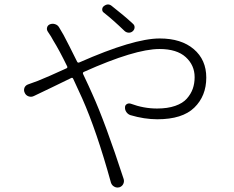

<svg xmlns="http://www.w3.org/2000/svg" viewBox="-20 -802 1040 854"><path d="M571.3 -696.3Q579.1 -689.5 578.6 -679.7Q578.1 -669.9 570.3 -663.1Q562.5 -656.2 552.2 -656.7Q542 -657.2 534.2 -664.1Q481.4 -714.8 441.4 -746.1Q434.6 -751 434.6 -759.8Q434.6 -768.6 441.4 -774.4Q451.2 -782.2 460.4 -782.2Q469.7 -782.2 478.5 -774.4Q531.2 -733.4 571.3 -696.3ZM193.4 -660.2Q186.5 -669.9 189.5 -680.2Q192.4 -690.4 203.1 -694.3Q209 -696.3 214.4 -696.3Q219.7 -696.3 225.6 -694.3Q237.3 -690.4 243.2 -679.7Q253.9 -660.2 262.7 -646.5Q286.1 -602.5 323.2 -527.3Q326.2 -521.5 333 -524.4Q574.2 -630.9 690.4 -630.9Q786.1 -630.9 841.8 -583.5Q897.5 -536.1 897.5 -457Q897.5 -375 844.2 -323.2Q791 -271.5 679.7 -271.5Q622.1 -271.5 559.6 -290Q548.8 -293.9 542 -303.7Q535.2 -313.5 536.1 -325.2Q536.1 -334 543.9 -338.9Q551.8 -343.8 561.5 -340.8Q619.1 -319.3 678.7 -319.3Q725.6 -319.3 759.3 -331.1Q793 -342.8 811 -363.3Q829.1 -383.8 837.4 -407.2Q845.7 -430.7 845.7 -459Q845.7 -511.7 806.2 -547.9Q766.6 -584 689.5 -584Q580.1 -584 353.5 -482.4Q346.7 -479.5 349.6 -472.7Q377 -415 390.6 -383.8Q448.2 -256.8 530.3 -4.9Q533.2 6.8 527.8 17.1Q522.5 27.3 510.7 31.2Q505.9 32.2 502 32.2Q495.1 32.2 488.3 28.3Q477.5 22.5 473.6 10.7Q410.2 -218.8 345.7 -364.3Q315.4 -430.7 305.7 -451.2Q302.7 -458 296.9 -455.1Q266.6 -440.4 210.4 -413.1Q154.3 -385.7 130.9 -375Q119.1 -369.1 106.9 -373.5Q94.7 -377.9 89.8 -389.6Q86.9 -395.5 86.9 -401.4Q86.9 -406.2 88.9 -412.1Q93.8 -422.9 105.5 -426.8Q127.9 -434.6 148.4 -442.4Q190.4 -459 275.4 -498Q282.2 -501 278.3 -507.8Q244.1 -578.1 216.8 -622.1Q209 -637.7 193.4 -660.2Z"/></svg>

Font: Gen Jyuu Gothic Light
Style: Regular
Weight: 200
Designer: [Source Han Sans]
Ryoko NISHIZUKA  (kana & ideographs); Paul D. Hunt (Latin, Greek & Cyrillic); Wenlong ZHANG  (bopomofo
Version: Version 1.002.20150607